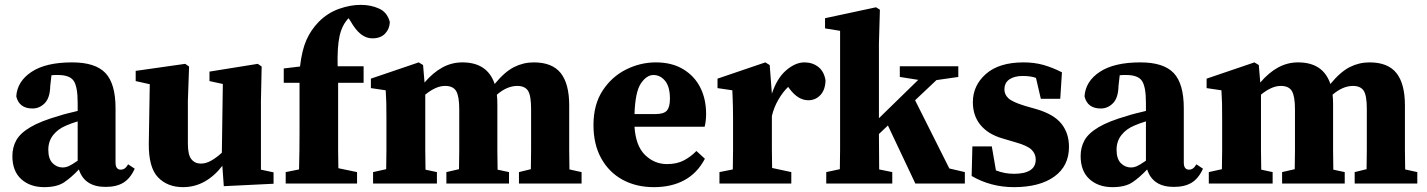

<svg xmlns="http://www.w3.org/2000/svg" viewBox="-20 -756 5879 791"><path d="M415 14Q328 14 305 -58Q273 -24 243.5 -4.5Q214 15 162 15Q104 15 67.5 -18Q31 -51 31 -113Q31 -149 47 -178Q63 -207 105 -232Q147 -257 224 -279Q239 -284 259 -289Q279 -294 300 -299V-332Q300 -399 283.5 -423Q267 -447 219 -447Q212 -447 206 -447Q200 -447 192 -446L187 -402Q186 -353 164.5 -331Q143 -309 114 -309Q59 -309 47 -359Q51 -421 110 -460Q169 -499 277 -499Q373 -499 414.5 -455Q456 -411 456 -310V-86Q456 -57 478 -57Q486 -57 493 -61.5Q500 -66 508 -79L535 -61Q517 -21 488.5 -3.5Q460 14 415 14ZM179 -139Q179 -102 196.5 -84Q214 -66 239 -66Q250 -66 262 -71Q274 -76 300 -94V-256Q287 -252 274.5 -247.5Q262 -243 253 -239Q219 -225 199 -199.5Q179 -174 179 -139Z M902 11 896 -73Q864 -31 823 -8Q782 15 734 15Q670 15 631 -25.5Q592 -66 593 -165L597 -409L539 -422V-464L743 -493L759 -482L754 -341V-164Q754 -118 768.5 -100Q783 -82 808 -82Q829 -82 851.5 -95Q874 -108 894 -127L898 -410L843 -422V-461L1042 -493L1058 -482L1055 -341V-57L1107 -46V1Z M1157 0V-47L1212 -58Q1213 -96 1213.5 -134Q1214 -172 1214 -210V-415H1149V-474L1216 -482Q1224 -550 1242.5 -591.5Q1261 -633 1293 -666Q1330 -703 1376.5 -719.5Q1423 -736 1466 -736Q1508 -736 1542 -720.5Q1576 -705 1586 -665Q1585 -637 1566.5 -617.5Q1548 -598 1514 -598Q1489 -598 1467 -615Q1445 -632 1424 -669L1416 -681Q1389 -653 1379 -607.5Q1369 -562 1371 -483H1478V-415H1373V-210Q1373 -173 1373 -136.5Q1373 -100 1374 -63L1451 -47V0Z M1517 0V-47L1571 -59Q1572 -95 1572 -137Q1572 -179 1572 -210V-268Q1572 -309 1571.5 -331.5Q1571 -354 1569 -384L1508 -393V-432L1705 -499L1723 -488L1729 -416Q1764 -457 1802.5 -478Q1841 -499 1885 -499Q1988 -499 2018 -410Q2059 -460 2097.5 -479.5Q2136 -499 2179 -499Q2255 -499 2290 -455Q2325 -411 2325 -322V-210Q2325 -178 2325 -136Q2325 -94 2326 -58L2376 -47V0H2118V-47L2167 -59Q2168 -95 2168 -136.5Q2168 -178 2168 -210V-307Q2168 -363 2155 -382.5Q2142 -402 2111 -402Q2069 -402 2027 -366Q2028 -357 2028.5 -347.5Q2029 -338 2029 -327V-210Q2029 -177 2029 -135.5Q2029 -94 2030 -57L2077 -47V0H1819V-47L1871 -59Q1872 -95 1872 -136.5Q1872 -178 1872 -210V-306Q1872 -359 1859.5 -380.5Q1847 -402 1814 -402Q1793 -402 1772 -392Q1751 -382 1732 -366V-210Q1732 -179 1732 -136.5Q1732 -94 1733 -57L1780 -47V0Z M2672 -447Q2644 -447 2620.5 -412.5Q2597 -378 2594 -286H2679Q2715 -286 2727.5 -300.5Q2740 -315 2740 -349Q2740 -399 2720 -423Q2700 -447 2672 -447ZM2674 15Q2601 15 2545 -15.5Q2489 -46 2457 -103.5Q2425 -161 2425 -241Q2425 -325 2462.5 -382.5Q2500 -440 2559 -469.5Q2618 -499 2682 -499Q2748 -499 2794.5 -471Q2841 -443 2865 -395.5Q2889 -348 2889 -287Q2889 -258 2883 -234H2594Q2599 -155 2637.5 -117.5Q2676 -80 2728 -80Q2769 -80 2798 -95.5Q2827 -111 2849 -134L2884 -102Q2853 -43 2800 -14Q2747 15 2674 15Z M2944 0V-47L2999 -58Q3000 -95 3000 -137Q3000 -179 3000 -210V-269Q3000 -297 2999.5 -315Q2999 -333 2998.5 -348.5Q2998 -364 2997 -384L2936 -393V-432L3133 -499L3151 -488L3160 -370Q3181 -434 3219 -466.5Q3257 -499 3294 -499Q3327 -499 3351 -480.5Q3375 -462 3381 -425Q3380 -386 3360 -364.5Q3340 -343 3310 -343Q3268 -343 3233 -390L3227 -398Q3205 -377 3186.5 -345Q3168 -313 3160 -278V-210Q3160 -179 3160 -139Q3160 -99 3161 -64L3240 -47V0Z M3384 0V-47L3440 -59Q3441 -96 3441 -138Q3441 -180 3441 -210V-629L3379 -639V-681L3589 -726L3605 -716L3601 -576V-269L3763 -427L3687 -439V-483H3928V-439L3838 -426L3750 -343L3891 -62L3955 -47V0H3751L3638 -239L3601 -204Q3601 -171 3601.5 -131.5Q3602 -92 3602 -58L3656 -47V0Z M4157 15Q4062 15 3983 -31L3986 -153H4066L4083 -54Q4101 -47 4119 -43.5Q4137 -40 4158 -40Q4201 -40 4224 -54.5Q4247 -69 4247 -99Q4247 -122 4230 -139Q4213 -156 4163 -170L4109 -186Q4051 -203 4019.5 -241Q3988 -279 3988 -335Q3988 -404 4042 -451.5Q4096 -499 4197 -499Q4241 -499 4278.5 -488.5Q4316 -478 4355 -458L4348 -349H4268L4248 -435Q4227 -443 4193 -443Q4159 -443 4138.5 -429Q4118 -415 4118 -387Q4118 -367 4134 -351.5Q4150 -336 4202 -320L4251 -306Q4322 -285 4353 -246Q4384 -207 4384 -151Q4384 -72 4323.5 -28.5Q4263 15 4157 15Z M4816 14Q4729 14 4706 -58Q4674 -24 4644.5 -4.5Q4615 15 4563 15Q4505 15 4468.5 -18Q4432 -51 4432 -113Q4432 -149 4448 -178Q4464 -207 4506 -232Q4548 -257 4625 -279Q4640 -284 4660 -289Q4680 -294 4701 -299V-332Q4701 -399 4684.5 -423Q4668 -447 4620 -447Q4613 -447 4607 -447Q4601 -447 4593 -446L4588 -402Q4587 -353 4565.5 -331Q4544 -309 4515 -309Q4460 -309 4448 -359Q4452 -421 4511 -460Q4570 -499 4678 -499Q4774 -499 4815.5 -455Q4857 -411 4857 -310V-86Q4857 -57 4879 -57Q4887 -57 4894 -61.5Q4901 -66 4909 -79L4936 -61Q4918 -21 4889.5 -3.5Q4861 14 4816 14ZM4580 -139Q4580 -102 4597.5 -84Q4615 -66 4640 -66Q4651 -66 4663 -71Q4675 -76 4701 -94V-256Q4688 -252 4675.5 -247.5Q4663 -243 4654 -239Q4620 -225 4600 -199.5Q4580 -174 4580 -139Z M4960 0V-47L5014 -59Q5015 -95 5015 -137Q5015 -179 5015 -210V-268Q5015 -309 5014.5 -331.5Q5014 -354 5012 -384L4951 -393V-432L5148 -499L5166 -488L5172 -416Q5207 -457 5245.5 -478Q5284 -499 5328 -499Q5431 -499 5461 -410Q5502 -460 5540.5 -479.5Q5579 -499 5622 -499Q5698 -499 5733 -455Q5768 -411 5768 -322V-210Q5768 -178 5768 -136Q5768 -94 5769 -58L5819 -47V0H5561V-47L5610 -59Q5611 -95 5611 -136.5Q5611 -178 5611 -210V-307Q5611 -363 5598 -382.5Q5585 -402 5554 -402Q5512 -402 5470 -366Q5471 -357 5471.5 -347.5Q5472 -338 5472 -327V-210Q5472 -177 5472 -135.5Q5472 -94 5473 -57L5520 -47V0H5262V-47L5314 -59Q5315 -95 5315 -136.5Q5315 -178 5315 -210V-306Q5315 -359 5302.5 -380.5Q5290 -402 5257 -402Q5236 -402 5215 -392Q5194 -382 5175 -366V-210Q5175 -179 5175 -136.5Q5175 -94 5176 -57L5223 -47V0Z"/></svg>

Font: Source Serif Pro
Style: Bold
Weight: 700
Designer: Frank Grießhammer
Foundry: Adobe Systems Incorporated
Version: Version 3.001;hotconv 1.0.111;makeotfexe 2.5.65597